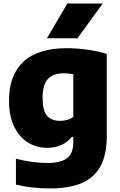

<svg xmlns="http://www.w3.org/2000/svg" viewBox="-20 -828 673 1078"><path d="M69.5 208.5V63Q161 87 245.5 87Q323 87 357.2 59.8Q391.5 32.5 391.5 -28.5V-59H383Q359 -29.5 324 -13.8Q289 2 244.5 2Q186 2 137.5 -27.5Q89 -57 59.8 -116.8Q30.5 -176.5 30.5 -263.5Q30.5 -405.5 111.2 -481.2Q192 -557 353.5 -557.5Q411 -557.5 471.8 -549Q532.5 -540.5 579.5 -525V-64Q579.5 39 545 103.8Q510.5 168.5 440.2 199.2Q370 230 261 230Q157.5 230 69.5 208.5ZM391.5 -171.5V-411Q364 -416.5 337 -416.5Q278 -416.5 248.5 -384Q219 -351.5 219 -279Q219 -207.5 243.8 -178.5Q268.5 -149.5 318 -149.5Q338.5 -149.5 357.8 -155Q377 -160.5 391.5 -171.5ZM243.5 -613 358 -808H556.5L415 -613Z"/></svg>

Font: Encode Sans ExtraBold
Style: Regular
Weight: 800
Designer: Multiple Designers
Foundry: Impallari Type
Version: Version 2.000